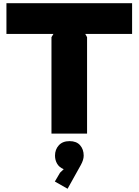

<svg xmlns="http://www.w3.org/2000/svg" viewBox="-20 -830 861 1193"><path d="M500 137.2Q500 163.1 481.9 195.8L399.9 342.8L320.8 297.9L353 243.2L376 221.2Q348.6 210.4 335.2 187.7Q321.8 165 321.8 137.2Q321.8 98.6 345.5 72.8Q369.1 46.9 412.1 46.9Q455.1 46.9 477.5 72.3Q500 97.7 500 137.2ZM800.8 -810.1V-619.1H509.8L521 -599.1V0H299.8V-599.1L312 -619.1H20V-810.1Z"/></svg>

Font: Sinkin Sans 900 X Black
Style: Regular
Weight: 950
Designer: Keith Bates
Foundry: K-Type
Version: Sinkin Sans (version 1.0)  by Keith Bates   •   © 2014   www